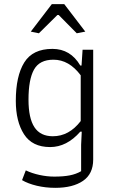

<svg xmlns="http://www.w3.org/2000/svg" viewBox="-20 -711 544 923"><path d="M128 -559 229 -691H289L390 -559L349 -551L262 -639H256L167 -551ZM86 155 104 108Q133 122 169.5 130Q206 138 241 138Q285 138 315.5 132Q346 126 370 112V-15L373 -78H366Q301 -4 221 -4Q135 -4 95.5 -65.5Q56 -127 56 -226Q56 -345 96.5 -410.5Q137 -476 232 -476Q319 -476 366 -396H372L377 -472H428V56Q428 125 379 158.5Q330 192 246 192Q199 192 157 182Q115 172 86 155ZM368 -129V-349Q312 -424 237 -424Q170 -424 143.5 -376.5Q117 -329 117 -232Q117 -143 145.5 -99.5Q174 -56 234 -56Q312 -56 368 -129Z"/></svg>

Font: Athiti
Style: Regular
Weight: 400
Designer: CadsonDemak Team
Foundry: CadsonDemak
Version: Version 1.032